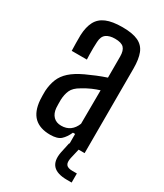

<svg xmlns="http://www.w3.org/2000/svg" viewBox="-190 -684 779 911"><g transform="rotate(30 199.0 -228.5)"><path d="M159.4 6.4Q102.8 6.4 72 -22.9Q41.3 -52.2 36.6 -113.2Q36.1 -125.6 35.7 -137.9Q35.3 -150.2 35.8 -162.5Q38.2 -198.7 49.7 -227.3Q61.2 -255.8 87 -279.1Q112.8 -302.4 157.7 -323.5Q181.8 -334.7 208.7 -345.8Q235.6 -356.8 262.2 -365.6V-481Q262.2 -513.5 248.4 -528Q234.6 -542.5 199.6 -542.5Q169.8 -542.5 152 -530Q134.2 -517.5 132.7 -486.4Q131.8 -472.1 131.5 -452.9Q131.3 -433.6 131.7 -416.1Q132.2 -398.6 132.7 -389.7H49.7Q49.2 -410 48.7 -432.5Q48.2 -454.9 48.7 -475.7Q50.8 -521.1 66.2 -550.3Q81.6 -579.5 114.6 -593.5Q147.7 -607.6 203 -607.6Q258.3 -607.6 289.4 -592.9Q320.5 -578.2 333.1 -546.4Q345.6 -514.6 345.6 -463.7L345.4 0H260.8V-56.3H248.9Q235.6 -26.6 217.4 -10.1Q199.1 6.4 159.4 6.4ZM183.4 -56.9Q211.5 -56.9 231 -71.1Q250.5 -85.3 261 -112.2L262 -296.1Q242 -290 221.1 -281Q200.1 -271.9 175 -256.6Q142.4 -238.2 132.2 -215.2Q122 -192.2 120.9 -162.5Q120.8 -148.8 121 -139Q121.2 -129.1 121.7 -118.6Q124.2 -89.8 140.2 -73.3Q156.2 -56.9 183.4 -56.9ZM361.8 151.7H336.1Q281.7 151.7 259.3 127.5Q236.9 103.2 246.3 53.5L258.6 -3.4H313.2L300 53.5Q294.5 79.3 303.3 90.7Q312.2 102 336.9 102H361.8Z"/></g></svg>

Font: Big Shoulders Text SC Thin
Style: Regular
Weight: 100
Designer: Patric King
Foundry: XO Type Co
Version: Version 2.002